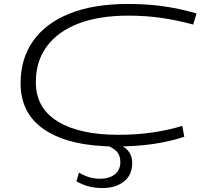

<svg xmlns="http://www.w3.org/2000/svg" viewBox="-20 -730 1040 970"><path d="M567 10Q337 10 210.5 -71Q84 -152 84 -310Q84 -434 148 -524Q212 -614 333 -662Q454 -710 626 -710Q719 -710 800.5 -699Q882 -688 973 -662L956 -606Q875 -628 796 -639.5Q717 -651 628 -651Q481 -651 376.5 -611Q272 -571 216.5 -495.5Q161 -420 161 -315Q161 -184 271.5 -116.5Q382 -49 577 -49Q671 -49 752 -61Q833 -73 901 -94L911 -39Q765 10 567 10ZM366 186 379 142Q408 159 433 166Q458 173 485 173Q532 173 560 151Q588 129 588 88Q588 54 568 33.5Q548 13 501 -2H571Q607 7 627.5 32Q648 57 648 93Q648 154 606 187Q564 220 499 220Q460 220 429 212Q398 204 366 186Z"/></svg>

Font: Georama ExtraExtended Light
Style: Italic
Weight: 300
Width: 8
Italic angle: -9°
Designer: Jean-Baptiste Levee
Foundry: Production Type
Version: Version 1.000